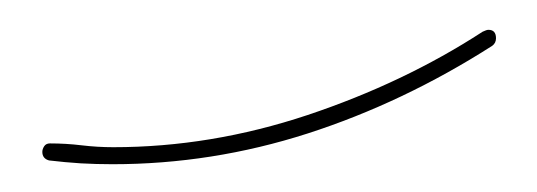

<svg xmlns="http://www.w3.org/2000/svg" viewBox="-20 -637 369 132"><path d="M13.7 -526.7Q9.1 -528 9.1 -532.6Q9.1 -534.5 10.4 -536.5Q11.7 -538.4 14.3 -538.4Q25.4 -538.4 36.1 -537.1Q46.9 -535.8 57.9 -535.8Q125 -535.8 191.4 -557.9Q257.8 -580.1 311.8 -615.2Q314.5 -616.5 315.8 -616.5Q321 -616.5 321 -610.7Q321 -607.4 318.4 -605.5Q257.2 -566.4 191.4 -545.2Q125.7 -524.1 57.3 -524.1Q46.2 -524.1 35.5 -524.7Q24.7 -525.4 13.7 -526.7Z"/></svg>

Font: League Script
Style: League Script
Weight: 400
Foundry: Haley Fiege
Version: Version 1.001